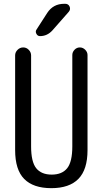

<svg xmlns="http://www.w3.org/2000/svg" viewBox="-20 -980 540 1010"><path d="M59.6 -190.4V-688.5Q59.6 -705.1 72.3 -717.8Q85 -730.5 102.1 -730.5Q119.1 -730.5 131.3 -717.8Q143.6 -705.1 143.6 -688.5V-210Q143.6 -128.9 170.4 -95.2Q197.3 -61.5 252 -61.5Q306.6 -61.5 333.5 -95.2Q360.4 -128.9 360.4 -210V-690.4Q360.4 -706.1 372.1 -718.3Q383.8 -730.5 399.9 -730.5Q416 -730.5 428.2 -718.3Q440.4 -706.1 440.4 -690.4V-190.4Q440.4 -87.9 392.6 -39.1Q344.7 9.8 250 9.8Q155.3 9.8 107.4 -38.6Q59.6 -86.9 59.6 -190.4ZM317.4 -960H323.2Q339.8 -960 346.2 -945.3Q352.5 -930.7 341.8 -918L255.9 -820.3Q228.5 -790 190.4 -790Q177.7 -790 171.4 -802.2Q165 -814.5 171.9 -824.2L228.5 -912.1Q259.8 -960 317.4 -960Z"/></svg>

Font: Rounded Mgen+ 1m regular
Style: Regular
Weight: 400
Designer: [Source Han Sans]
Ryoko NISHIZUKA  (kana & ideographs); Paul D. Hunt (Latin, Greek & Cyrillic); Wenlong ZHANG  (bopomofo
Version: Version 1.059.20150602